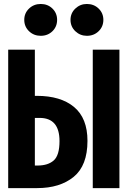

<svg xmlns="http://www.w3.org/2000/svg" viewBox="-20 -966 655 986"><path d="M159 -710.8V-473.8H168.7Q291.8 -473.8 360.5 -416.4Q429.2 -359 429.2 -242.6Q429.2 -115.9 358.5 -57.9Q287.7 0 170.8 0H22.1V-710.8ZM593.3 -710.8V0H456.4V-710.8ZM183.1 -360.5H159V-115.9H172.8Q226.7 -115.9 256.2 -142.3Q285.6 -168.7 285.6 -241.5Q285.6 -360.5 183.1 -360.5ZM189.2 -782.1Q153.8 -782.1 129.2 -805.6Q104.6 -829.2 104.6 -864.1Q104.6 -898.5 129.2 -922.1Q153.8 -945.6 189.2 -945.6Q225.1 -945.6 249.2 -922.1Q273.3 -898.5 273.3 -864.1Q273.3 -829.2 249.2 -805.6Q225.1 -782.1 189.2 -782.1ZM426.2 -782.1Q391.8 -782.1 366.9 -805.6Q342.1 -829.2 342.1 -864.1Q342.1 -898.5 366.9 -922.1Q391.8 -945.6 426.2 -945.6Q462.1 -945.6 486.4 -922.1Q510.8 -898.5 510.8 -864.1Q510.8 -829.2 486.4 -805.6Q462.1 -782.1 426.2 -782.1Z"/></svg>

Font: FiraCode Nerd Font
Style: Bold
Weight: 700
Designer: Carrois Corporate, Edenspiekermann AG, Nikita Prokopov
Foundry: Carrois Corporate, Edenspiekermann AG, Nikita Prokopov
Version: Version 6.002;Nerd Fonts 2.1.0